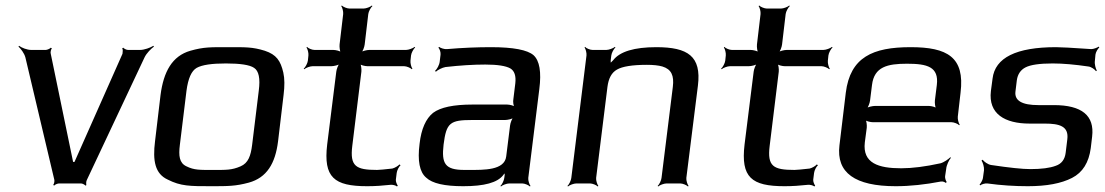

<svg xmlns="http://www.w3.org/2000/svg" viewBox="-20 -665 4005 696"><path d="M488 -484H444C438 -484 429 -489 427 -492L423 -490C426 -486 425 -476 424 -470L250 -78H245L164 -470C162 -476 165 -486 168 -490L164 -492C162 -489 151 -484 146 -484H93C78 -484 58 -492 49 -499L47 -496C55 -489 68 -472 72 -457L177 -13C178 -8 176 2 173 5L176 8C179 4 189 0 194 0H274C279 0 288 5 290 8L293 6C292 2 292 -8 295 -13L504 -457C511 -472 528 -489 538 -496L536 -499C525 -492 503 -484 488 -484Z M1008 -321C1012 -353 1012 -380 1007 -402C997 -445 982 -467 940 -481C895 -495 870 -494 807 -494C744 -494 719 -495 670 -481C604 -462 573 -405 562 -321L542 -153C533 -82 542 -35 588 -14C635 10 669 10 745 10C806 10 834 10 882 -3C947 -21 978 -72 988 -153L1008 -321ZM894 -140C889 -100 880 -74 852 -62C820 -48 799 -49 752 -49C705 -49 684 -48 656 -62C630 -74 627 -100 632 -140L656 -336C662 -381 674 -408 693 -419C713 -430 748 -435 799 -435C850 -435 885 -430 901 -419C918 -408 924 -381 918 -336L894 -140Z M1257 -136 1290 -405C1291 -414 1289 -431 1285 -436L1282 -434C1287 -429 1303 -425 1312 -425H1445C1454 -425 1468 -419 1473 -414L1475 -416C1471 -421 1467 -436 1468 -445L1470 -464C1471 -473 1479 -488 1485 -493L1483 -495C1477 -490 1461 -484 1452 -484H1319C1310 -484 1293 -480 1287 -475L1289 -473C1295 -478 1301 -495 1302 -504L1315 -614C1316 -623 1324 -638 1330 -643L1328 -645C1323 -640 1307 -634 1298 -634H1247C1238 -634 1224 -640 1219 -645L1217 -643C1221 -638 1225 -623 1224 -614L1211 -504C1210 -495 1212 -478 1216 -473L1218 -475C1214 -480 1197 -484 1188 -484H1120C1111 -484 1097 -490 1093 -495L1091 -493C1095 -488 1099 -473 1098 -464L1096 -445C1095 -436 1087 -421 1081 -416L1083 -414C1088 -419 1104 -425 1113 -425H1181C1190 -425 1208 -429 1213 -434L1212 -436C1206 -431 1200 -414 1199 -405L1166 -141C1152 -22 1191 10 1311 10C1340 10 1368 8 1395 5C1403 4 1415 7 1419 11L1422 8C1419 4 1414 -7 1415 -14L1418 -38C1419 -47 1426 -61 1432 -66L1428 -69C1424 -64 1411 -56 1402 -54C1374 -51 1356 -49 1347 -49C1270 -49 1248 -62 1257 -136Z M1895 -20 1935 -342C1943 -404 1936 -445 1914 -465C1892 -484 1841 -494 1760 -494C1712 -494 1658 -492 1600 -487C1591 -486 1576 -491 1572 -495L1569 -492C1574 -488 1578 -475 1577 -467L1574 -442C1573 -430 1564 -414 1557 -408L1560 -405C1566 -411 1583 -420 1595 -422C1648 -428 1696 -431 1739 -431C1784 -431 1814 -426 1830 -417C1845 -408 1851 -390 1848 -363L1841 -306C1839 -297 1841 -280 1846 -275L1848 -277C1844 -282 1827 -286 1818 -286H1693C1624 -286 1577 -276 1550 -256C1524 -235 1507 -198 1501 -144C1493 -82 1501 -41 1525 -21C1547 0 1592 10 1659 10C1736 10 1783 -3 1804 -30C1806 -34 1812 -38 1813 -41L1809 -42C1809 -39 1810 -31 1809 -27L1808 -20C1807 -11 1800 4 1794 9L1796 11C1801 6 1817 0 1826 0H1873C1882 0 1896 6 1901 11L1903 9C1899 4 1894 -11 1895 -20ZM1588 -141C1598 -220 1611 -230 1692 -230H1811C1820 -230 1838 -234 1843 -239L1842 -241C1836 -236 1830 -219 1829 -210L1815 -98C1809 -47 1733 -49 1681 -49H1663C1593 -49 1580 -72 1588 -141Z M2359 -494C2279 -494 2227 -478 2203 -447C2199 -442 2192 -437 2190 -433L2194 -431C2195 -435 2193 -443 2194 -448L2196 -464C2197 -473 2205 -488 2211 -493L2209 -495C2203 -490 2187 -484 2178 -484H2128C2119 -484 2105 -490 2101 -495L2099 -493C2103 -488 2107 -473 2106 -464L2051 -20C2050 -11 2043 4 2037 9L2039 11C2044 6 2060 0 2069 0H2119C2128 0 2142 6 2147 11L2149 9C2145 4 2140 -11 2141 -20L2182 -350C2186 -381 2197 -402 2217 -413C2236 -424 2272 -430 2325 -430C2348 -430 2367 -428 2381 -424C2414 -414 2424 -391 2419 -350L2378 -20C2377 -11 2370 4 2364 9L2366 11C2371 6 2387 0 2396 0H2446C2455 0 2469 6 2474 11L2476 9C2472 4 2467 -11 2468 -20L2510 -355C2523 -461 2474 -494 2359 -494Z M2770 -136 2803 -405C2804 -414 2802 -431 2798 -436L2795 -434C2800 -429 2816 -425 2825 -425H2958C2967 -425 2981 -419 2986 -414L2988 -416C2984 -421 2980 -436 2981 -445L2983 -464C2984 -473 2992 -488 2998 -493L2996 -495C2990 -490 2974 -484 2965 -484H2832C2823 -484 2806 -480 2800 -475L2802 -473C2808 -478 2814 -495 2815 -504L2828 -614C2829 -623 2837 -638 2843 -643L2841 -645C2836 -640 2820 -634 2811 -634H2760C2751 -634 2737 -640 2732 -645L2730 -643C2734 -638 2738 -623 2737 -614L2724 -504C2723 -495 2725 -478 2729 -473L2731 -475C2727 -480 2710 -484 2701 -484H2633C2624 -484 2610 -490 2606 -495L2604 -493C2608 -488 2612 -473 2611 -464L2609 -445C2608 -436 2600 -421 2594 -416L2596 -414C2601 -419 2617 -425 2626 -425H2694C2703 -425 2721 -429 2726 -434L2725 -436C2719 -431 2713 -414 2712 -405L2679 -141C2665 -22 2704 10 2824 10C2853 10 2881 8 2908 5C2916 4 2928 7 2932 11L2935 8C2932 4 2927 -7 2928 -14L2931 -38C2932 -47 2939 -61 2945 -66L2941 -69C2937 -64 2924 -56 2915 -54C2887 -51 2869 -49 2860 -49C2783 -49 2761 -62 2770 -136Z M3281 -494C3144 -494 3062 -458 3046 -329L3023 -138C3011 -39 3079 10 3227 10C3279 10 3334 4 3391 -7C3397 -8 3406 -5 3408 -2L3412 -5C3409 -8 3405 -20 3406 -26L3410 -53C3411 -66 3420 -85 3427 -93L3425 -95C3418 -88 3401 -76 3389 -73C3334 -61 3287 -55 3247 -55C3165 -55 3106 -73 3115 -149L3122 -202C3123 -211 3121 -228 3117 -233L3114 -231C3119 -226 3135 -222 3144 -222H3429C3438 -222 3453 -216 3457 -211L3459 -213C3455 -218 3451 -233 3452 -242L3462 -329C3478 -458 3414 -494 3281 -494ZM3268 -434C3341 -434 3384 -423 3376 -357L3369 -301C3368 -292 3370 -275 3374 -270L3376 -272C3372 -277 3356 -281 3347 -281H3152C3143 -281 3125 -277 3119 -272L3121 -270C3127 -275 3133 -292 3134 -301L3141 -357C3149 -423 3197 -434 3268 -434Z M3712 -217H3767C3820 -217 3855 -208 3849 -160L3843 -111C3840 -87 3828 -71 3807 -64C3786 -56 3755 -52 3715 -52C3686 -52 3639 -57 3572 -67C3561 -69 3547 -79 3542 -86L3538 -83C3543 -76 3548 -59 3547 -48L3543 -19C3542 -12 3535 0 3531 4L3533 7C3538 3 3551 -1 3559 0C3610 7 3659 10 3706 10C3774 10 3827 0 3866 -20C3905 -40 3927 -76 3934 -128L3939 -170C3948 -246 3902 -284 3800 -284H3744C3685 -284 3657 -300 3661 -333L3666 -374C3669 -396 3680 -412 3698 -421C3716 -430 3748 -435 3796 -435C3834 -435 3877 -431 3925 -424C3936 -423 3949 -413 3953 -407L3956 -409C3952 -416 3947 -433 3949 -445L3951 -467C3952 -476 3960 -489 3965 -493L3963 -496C3957 -492 3944 -487 3936 -487C3865 -492 3823 -494 3808 -494C3664 -494 3587 -456 3578 -380L3572 -335C3562 -252 3623 -217 3712 -217Z"/></svg>

Font: Gamestation Storm Oblique 
Style: Italic
Weight: 400
Designer: Jonas Hecksher
Foundry: Jonas Hecksher, Playtypeª, e-types AS
Version: Version 1.003